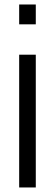

<svg xmlns="http://www.w3.org/2000/svg" viewBox="-20 -826 238 846"><path d="M64.5 0V-585H137.7V0ZM64.5 -718.8V-806.2H137.7V-718.8Z"/></svg>

Font: Oswald-Light
Style: Light
Weight: 300
Designer: vernon adams
Foundry: vernon adams
Version: Version ; ttfautohint (v0.92.18-e454-dirty) -l 8 -r 50 -G 20